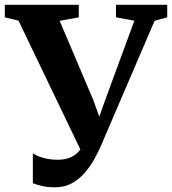

<svg xmlns="http://www.w3.org/2000/svg" viewBox="-39 -763 715 798"><path d="M189.5 15.5Q159 15.5 136.5 10.2Q114 5 97.5 -1.5V-126Q111.5 -115.5 139.8 -107.2Q168 -99 200.5 -99Q227 -99 248 -106.5Q269 -114 284.8 -129.8Q300.5 -145.5 311.5 -170L311 -108.5L38 -677L-19 -691V-743H288.5V-691L209 -676.5L348 -349L394.5 -221L352.5 -218L399 -349.5L519.5 -677L443 -691V-743H656V-691L603.5 -676.5L380.5 -157Q370.5 -134 354.5 -104.5Q338.5 -75 315.8 -47.8Q293 -20.5 261.8 -2.5Q230.5 15.5 189.5 15.5Z"/></svg>

Font: Merriweather 48pt
Style: Bold
Weight: 700
Version: Version 2.100